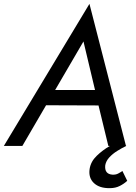

<svg xmlns="http://www.w3.org/2000/svg" viewBox="-45 -757 705 996"><path d="M590 130 615 181Q599 196 576.5 207.5Q554 219 525 219Q471 220 442 192.5Q413 165 420 119Q426 81 456.5 51.5Q487 22 525 0H517L466 -210L194 -211L71 0H-25L419 -737L608 -2L610 0Q587 11 563 26Q539 41 522 59.5Q505 78 501 100Q496 146 538 149Q555 150 567.5 143.5Q580 137 590 130ZM388 -542 241 -290H448Z"/></svg>

Font: Von Book
Style: Italic
Weight: 400
Version: Version 4.000; ttfautohint (v1.8.4.7-5d5b)